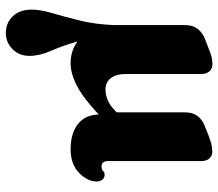

<svg xmlns="http://www.w3.org/2000/svg" viewBox="-65 -448 748 658"><g transform="rotate(90 309.0 -119.0)"><path d="M491.5 13Q437.5 13 405.8 -11.5Q374 -36 372.5 -82L372 -83Q317.5 -31.5 275.2 -9.2Q233 13 196.5 13Q154 13 122 -10.5Q137.5 42.5 154.5 81Q171.5 119.5 171.5 154Q171.5 189.5 148.2 212.2Q125 235 93 235Q58.5 235 35.8 211.2Q13 187.5 13 146Q13 116.5 25.2 75.2Q37.5 34 50.5 -19Q63.5 -72 66 -136.5V-379Q66 -404.5 78 -421Q90 -437.5 110 -446L141 -458Q160.5 -466 173.2 -469.5Q186 -473 200.5 -473Q215.5 -473 224.5 -462.5Q233.5 -452 233.5 -436.5V-178Q233.5 -143 247.8 -124.8Q262 -106.5 287 -106.5Q304 -106.5 322.2 -113.8Q340.5 -121 360 -140L365 -144.5V-378.5Q365 -404.5 377 -421Q389 -437.5 409 -445.5L440 -458Q459.5 -465.5 472.2 -469Q485 -472.5 499.5 -472.5Q514.5 -472.5 523.2 -462.2Q532 -452 532 -436V-113.5Q532 -105 536.5 -99Q541 -93 550.5 -93Q562 -93 566 -98.2Q570 -103.5 578.5 -103.5Q589.5 -103.5 595.8 -95.8Q602 -88 602 -76.5Q602 -44.5 572.2 -15.8Q542.5 13 491.5 13Z"/></g></svg>

Font: Fraunces 72pt SuperSoft
Style: Bold
Weight: 700
Version: Version 1.000;[0bf87f6ff]